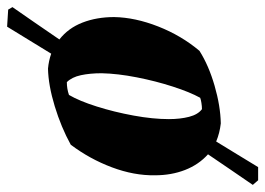

<svg xmlns="http://www.w3.org/2000/svg" viewBox="-126 -508 746 540"><g transform="rotate(-90 247.0 -238.0)"><path d="M170 10Q143 7 119 -3Q100 28 82 57.5Q64 87 47 115H10L-3 100Q19 68 40.5 36.5Q62 5 83 -26Q54 -52 39 -90.5Q24 -129 24 -175Q23 -234 46.5 -296.5Q70 -359 110 -412Q159 -439 218 -457Q277 -475 324 -476Q346 -474 366 -467Q385 -498 404 -529Q423 -560 442 -591L490 -588L497 -576Q476 -546 453 -512.5Q430 -479 406 -444Q438 -419 453.5 -379Q469 -339 469 -290Q468 -231 442.5 -166Q417 -101 374 -50Q333 -24 276 -7.5Q219 9 170 10ZM210 -43Q218 -43 227.5 -44.5Q237 -46 242 -48Q258 -77 273.5 -125Q289 -173 299.5 -226.5Q310 -280 311 -325Q311 -358 305.5 -383.5Q300 -409 286 -423Q267 -423 250 -417Q233 -388 217.5 -339Q202 -290 192 -235.5Q182 -181 182 -136Q182 -104 188.5 -79Q195 -54 210 -43Z"/></g></svg>

Font: Labrada ExtraBold
Style: Italic
Weight: 800
Italic angle: -7°
Designer: Mercedes Jáuregui
Foundry: Omnibus-Type Team
Version: Version 1.000; ttfautohint (v1.8.4.7-5d5b)